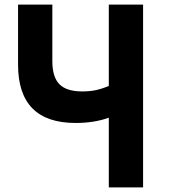

<svg xmlns="http://www.w3.org/2000/svg" viewBox="-20 -820 740 840"><path d="M59 -800H209V-552Q209 -483 240 -451.5Q271 -420 340 -420Q372 -420 398.5 -425.5Q425 -431 456 -444V-800H606V0H456V-305Q392 -282 311 -282Q59 -282 59 -537Z"/></svg>

Font: Martian Mono SemiBold
Style: Regular
Weight: 600
Monospace: yes
Designer: Roman Shamin
Foundry: Evil Martians
Version: Version 1.000; ttfautohint (v1.8.4.7-5d5b)